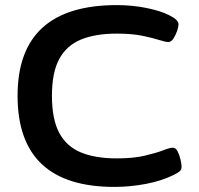

<svg xmlns="http://www.w3.org/2000/svg" viewBox="-20 -727 780 754"><path d="M429 7Q49 7 49 -351Q49 -707 439 -707Q500 -707 556 -695.5Q612 -684 645 -667Q681 -649 681 -632Q681 -622 675.5 -605.5Q670 -589 661 -575.5Q652 -562 641 -562Q630 -562 605 -570Q580 -578 539 -586.5Q498 -595 439 -595Q354 -595 297.5 -571.5Q241 -548 212.5 -495Q184 -442 184 -351Q184 -259 212.5 -205.5Q241 -152 297.5 -128.5Q354 -105 439 -105Q503 -105 548 -115.5Q593 -126 620 -136.5Q647 -147 659 -147Q670 -147 677.5 -132.5Q685 -118 689 -100Q693 -82 693 -73Q693 -61 686.5 -55Q680 -49 662 -40Q616 -17 554 -5Q492 7 429 7Z"/></svg>

Font: Asap Expanded SemiBold
Style: Regular
Weight: 600
Width: 7
Designer: Pablo Cosgaya
Foundry: Omnibus-Type
Version: Version 3.001; ttfautohint (v1.8.4.7-5d5b)